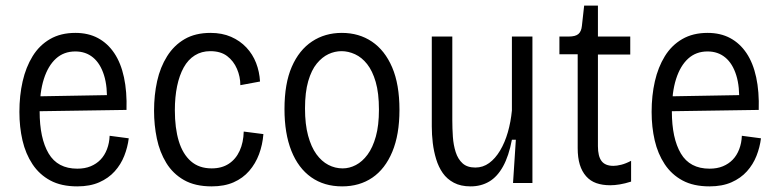

<svg xmlns="http://www.w3.org/2000/svg" viewBox="-20 -651 2766 683"><path d="M255 12Q198 12 159 -9Q120 -30 95.5 -67Q71 -104 60 -151.5Q49 -199 49 -253Q49 -311 60.5 -361.5Q72 -412 96 -451Q120 -490 158 -512Q196 -534 248 -534Q294 -534 328.5 -515.5Q363 -497 386.5 -462Q410 -427 421 -376Q432 -325 430 -260L97 -255V-308L382 -313L360 -282Q363 -342 350 -383.5Q337 -425 311 -446.5Q285 -468 248 -468Q207 -468 179 -442.5Q151 -417 136 -370Q121 -323 121 -255Q121 -159 153 -105Q185 -51 255 -51Q282 -51 302.5 -59.5Q323 -68 337.5 -83Q352 -98 360.5 -120Q369 -142 370 -168L438 -159Q434 -127 422 -96.5Q410 -66 388 -41.5Q366 -17 333 -2.5Q300 12 255 12Z M733 12Q674 12 634.5 -10.5Q595 -33 571.5 -71.5Q548 -110 538 -158Q528 -206 528 -257Q528 -313 539 -362.5Q550 -412 574.5 -451Q599 -490 637 -512Q675 -534 729 -534Q770 -534 802 -520Q834 -506 856.5 -482Q879 -458 891 -427Q903 -396 905 -361L835 -348Q835 -378 823 -406Q811 -434 788 -451.5Q765 -469 728 -469Q697 -469 673 -454Q649 -439 633.5 -411Q618 -383 610 -344.5Q602 -306 602 -259Q602 -195 616 -149Q630 -103 659 -77.5Q688 -52 733 -52Q769 -52 794 -68.5Q819 -85 832.5 -114.5Q846 -144 847 -183L917 -174Q914 -136 901.5 -102.5Q889 -69 866.5 -43Q844 -17 811 -2.5Q778 12 733 12Z M1197 12Q1133 12 1087 -20.5Q1041 -53 1016.5 -114.5Q992 -176 992 -263Q992 -354 1018 -413.5Q1044 -473 1090 -503.5Q1136 -534 1196 -534Q1257 -534 1303 -503Q1349 -472 1375 -411.5Q1401 -351 1401 -260Q1401 -172 1375.5 -111Q1350 -50 1304.5 -19Q1259 12 1197 12ZM1199 -52Q1223 -52 1246 -64Q1269 -76 1287.5 -101Q1306 -126 1317 -165.5Q1328 -205 1328 -261Q1328 -320 1316.5 -359.5Q1305 -399 1286 -423Q1267 -447 1243 -458Q1219 -469 1195 -469Q1171 -469 1148.5 -458.5Q1126 -448 1107 -425Q1088 -402 1076.5 -362.5Q1065 -323 1065 -265Q1065 -209 1076 -168.5Q1087 -128 1105.5 -102.5Q1124 -77 1148 -64.5Q1172 -52 1199 -52Z M1654 12Q1619 12 1594.5 -1Q1570 -14 1555 -35.5Q1540 -57 1531.5 -85Q1523 -113 1519.5 -142.5Q1516 -172 1516 -201V-521H1589V-223Q1589 -194 1591 -164.5Q1593 -135 1601 -110Q1609 -85 1625.5 -70Q1642 -55 1671 -55Q1698 -55 1720 -71Q1742 -87 1759 -115.5Q1776 -144 1786.5 -180.5Q1797 -217 1801 -258V-521H1874V-210V0H1805L1815 -154H1801Q1790 -96 1769.5 -59Q1749 -22 1720 -5Q1691 12 1654 12Z M2151 8Q2123 8 2101.5 0.5Q2080 -7 2065 -24Q2050 -41 2042.5 -65.5Q2035 -90 2035 -124V-458H1970V-521H2003Q2027 -521 2037.5 -530Q2048 -539 2050 -559L2058 -631H2107V-521H2222V-457H2107V-131Q2107 -95 2120 -78Q2133 -61 2162 -61Q2174 -61 2190 -65Q2206 -69 2225 -79V-5Q2203 2 2184.5 5Q2166 8 2151 8Z M2504 12Q2447 12 2408 -9Q2369 -30 2344.5 -67Q2320 -104 2309 -151.5Q2298 -199 2298 -253Q2298 -311 2309.5 -361.5Q2321 -412 2345 -451Q2369 -490 2407 -512Q2445 -534 2497 -534Q2543 -534 2577.5 -515.5Q2612 -497 2635.5 -462Q2659 -427 2670 -376Q2681 -325 2679 -260L2346 -255V-308L2631 -313L2609 -282Q2612 -342 2599 -383.5Q2586 -425 2560 -446.5Q2534 -468 2497 -468Q2456 -468 2428 -442.5Q2400 -417 2385 -370Q2370 -323 2370 -255Q2370 -159 2402 -105Q2434 -51 2504 -51Q2531 -51 2551.5 -59.5Q2572 -68 2586.5 -83Q2601 -98 2609.5 -120Q2618 -142 2619 -168L2687 -159Q2683 -127 2671 -96.5Q2659 -66 2637 -41.5Q2615 -17 2582 -2.5Q2549 12 2504 12Z"/></svg>

Font: Bricolage Grotesque SemiCondensed Light
Style: Regular
Weight: 300
Width: 4
Designer: Mathieu Triay
Foundry: Atelier Triay
Version: Version 1.000;gftools[0.9.30]